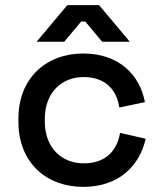

<svg xmlns="http://www.w3.org/2000/svg" viewBox="-20 -716 632 750"><path d="M305 14C447 14 526 -71 549 -174L449 -197C437 -128 394 -78 307 -78C221 -78 155 -138 155 -242V-251C155 -355 221 -415 307 -415C394 -415 437 -362 446 -296L546 -317C527 -421 447 -507 305 -507C162 -507 52 -412 52 -253V-240C52 -80 162 14 305 14ZM123 -553H231L297 -632H313L379 -553H487L367 -696H243Z"/></svg>

Font: Meta Space Medium
Style: Regular
Weight: 500
Designer: Meta Pool / Florian Karsten
Foundry: Meta Pool / Florian Karsten
Version: Version 2.000;Glyphs 3.1.1 (3137)